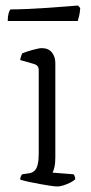

<svg xmlns="http://www.w3.org/2000/svg" viewBox="-20 -674 330 694"><path d="M187 0Q180 0 162 -2.5Q144 -5 123 -9Q102 -13 83 -17Q64 -21 53 -25Q53 -31 55.5 -36.5Q58 -42 60 -44L87 -48Q98 -50 105.5 -57.5Q113 -65 116.5 -80.5Q120 -96 120 -119V-420Q120 -429 116 -434.5Q112 -440 102 -443L53 -457Q54 -465 56.5 -471.5Q59 -478 60 -481Q74 -487 97.5 -493.5Q121 -500 131 -500Q155 -500 167.5 -484.5Q180 -469 180 -446V-105Q180 -83 176.5 -69Q173 -55 170 -50L246 -44Q249 -40 250.5 -35.5Q252 -31 252 -26Q246 -20 234 -14Q222 -8 209.5 -4Q197 0 187 0ZM8 -598Q8 -615 11 -625.5Q14 -636 18 -640Q42 -640 77.5 -641.5Q113 -643 150 -645.5Q187 -648 217.5 -650.5Q248 -653 262 -654L270 -645Q269 -629 266 -616.5Q263 -604 261 -598Z"/></svg>

Font: Texturina 12pt Thin
Style: Regular
Weight: 250
Designer: Guillermo Torres Carreño
Foundry: Omnibus-Type
Version: Version 1.002